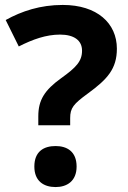

<svg xmlns="http://www.w3.org/2000/svg" viewBox="-20 -744 517 777"><path d="M135 -273V-237H264V-266C264 -307 277 -323 336 -366C414 -423 453 -465 453 -547C453 -650 373 -724 234 -724C143 -724 68 -699 3 -663L56 -556C113 -585 167 -604 223 -604C279 -604 312 -581 312 -539C312 -496 288 -471 228 -428C160 -379 135 -339 135 -273ZM119 -70C119 -11 157 13 205 13C251 13 290 -11 290 -70C290 -131 251 -153 205 -153C157 -153 119 -131 119 -70Z"/></svg>

Font: Noto Sans Arabic UI
Style: Bold
Weight: 700
Designer: Monotype Design Team, Nadine Chahine and Nizar Qandah
Foundry: Monotype Imaging Inc.
Version: Version 2.010